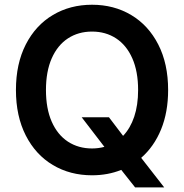

<svg xmlns="http://www.w3.org/2000/svg" viewBox="-20 -737 785 818"><path d="M444.3 -237.3 504.4 -158.2Q535.2 -190.4 551.8 -239.7Q568.4 -289.1 568.4 -353.5Q568.4 -432.6 543.7 -488.5Q519 -544.4 474.6 -573.5Q430.2 -602.5 372.1 -602.5Q314 -602.5 269.5 -573.5Q225.1 -544.4 200.4 -488.5Q175.8 -432.6 175.8 -353.5Q175.8 -274.4 200.4 -218.5Q225.1 -162.6 269.5 -133.5Q314 -104.5 372.1 -104.5Q398.9 -104.5 424.8 -111.3L328.1 -237.3ZM581.5 -64.5 679.7 61.5H555.7L496.6 -13.2Q439.5 9.8 372.1 9.8Q278.8 9.8 205.3 -33.9Q131.8 -77.6 89.8 -159.9Q47.9 -242.2 47.9 -353.5Q47.9 -465.3 89.8 -547.4Q131.8 -629.4 205.3 -673.1Q278.8 -716.8 372.1 -716.8Q465.3 -716.8 538.8 -673.1Q612.3 -629.4 654.3 -547.4Q696.3 -465.3 696.3 -353.5Q696.3 -259.3 666.3 -185.8Q636.2 -112.3 581.5 -64.5Z"/></svg>

Font: Pretendard SemiBold
Style: Regular
Weight: 600
Designer: Base glyphs from Inter by Rasmus Andersson; Hangeul glyphs from Noto Sans CJK(Source Han Sans) by Jang Soo-young and Kan
Foundry: Kil Hyung-jin
Version: Version 1.309